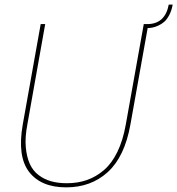

<svg xmlns="http://www.w3.org/2000/svg" viewBox="-20 -809 772 836"><path d="M79.1 -267.1 157.2 -704.1H176.8L99.1 -267.1Q88.4 -210.9 92.3 -168.2Q96.2 -125.5 109.6 -95.7Q123 -65.9 147.5 -47.1Q171.9 -28.3 202.4 -19.8Q232.9 -11.2 271 -11.2Q318.4 -11.2 358.4 -25.1Q398.4 -39.1 432.6 -68.4Q466.8 -97.7 491.2 -147.9Q515.6 -198.2 527.8 -267.1L606 -704.1H621.1Q698.7 -704.1 714.8 -789.1H731.9Q727.5 -763.7 717.3 -744.1Q707 -724.6 695.1 -714.1Q683.1 -703.6 668.7 -697.3Q654.3 -690.9 643.8 -689Q633.3 -687 624 -687H623L547.9 -267.1Q522.9 -127 449.7 -60.1Q376.5 6.8 268.1 6.8Q158.7 6.8 106.7 -60.5Q54.7 -127.9 79.1 -267.1Z"/></svg>

Font: SVN-Poppins Thin
Style: Italic
Weight: 100
Italic angle: -10°
Designer: Ninad Kale (Devanagari), Jonny Pinhorn (Latin)
Foundry: Indian Type Foundry
Version: Version 3.002 2017